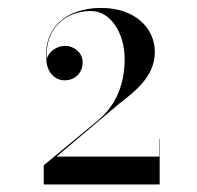

<svg xmlns="http://www.w3.org/2000/svg" viewBox="-20 -934 510 496"><path d="M392.5 -457.5V-574.5H391.5V-529.5H126L286.5 -665C326 -696 380 -735 380 -799.5C380 -861 329.5 -913.5 241.5 -913.5C149.5 -913.5 91 -861 100 -776C102.5 -747 121.5 -726.5 147 -726.5C172.5 -726.5 193.5 -744.5 193.5 -773C193.5 -798.5 170.5 -815.5 148.5 -815.5C126 -815.5 105 -800 101 -781.5C95 -858.5 147.5 -905.5 215 -905.5C266.5 -905.5 302 -847.5 302 -781.5C302 -720.5 282.5 -664 232.5 -622.5L93 -507V-457.5Z"/></svg>

Font: Bodoni* 96pt Medium
Style: Regular
Weight: 500
Version: Version 2.3